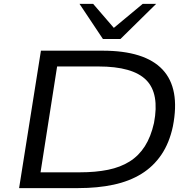

<svg xmlns="http://www.w3.org/2000/svg" viewBox="-20 -965 975 985"><path d="M78 0 190 -705H506Q723 -705 814 -608Q905 -511 867 -317Q849 -232 808 -171.5Q767 -111 705.5 -73Q644 -35 562.5 -17.5Q481 0 382 0ZM188 -81H390Q471 -81 534.5 -94Q598 -107 645 -136.5Q692 -166 723 -214.5Q754 -263 770 -334Q799 -485 730 -554.5Q661 -624 485 -624H273ZM508 -765 388 -945H458L564 -822L712 -945H781L598 -765Z"/></svg>

Font: Nunito Sans 10pt Expanded
Style: Italic
Weight: 400
Width: 7
Italic angle: -9°
Designer: Vernon Adams
Foundry: Vernon Adams
Version: Version 3.101;gftools[0.9.27]